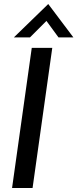

<svg xmlns="http://www.w3.org/2000/svg" viewBox="-20 -935 385 955"><path d="M40 0 138 -697H240L142 0ZM49 -749 220 -915 345 -749H271L211 -831L129 -749Z"/></svg>

Font: Hanken Grotesk Medium
Style: Italic
Weight: 500
Italic angle: -8°
Designer: Alfredo Marco Pradil
Foundry: Hanken Design Co.
Version: Version 3.013